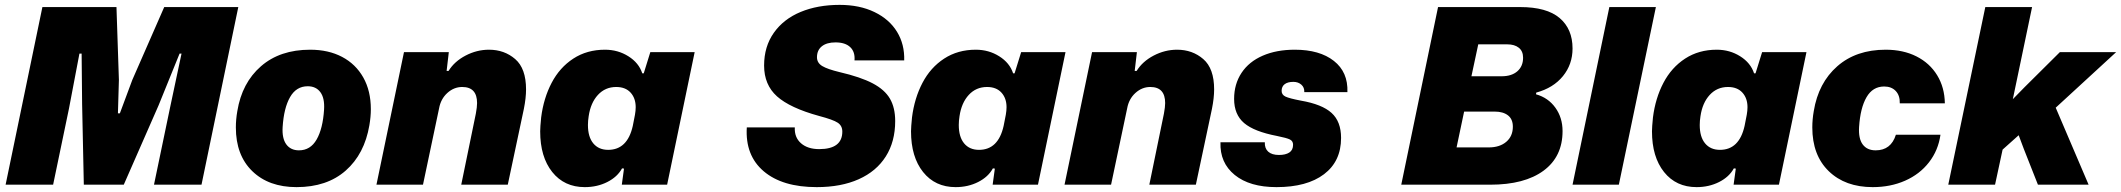

<svg xmlns="http://www.w3.org/2000/svg" viewBox="-20 -758 8705 788"><path d="M154 -729H458L468 -430L464 -293H472L523 -430L654 -729H958L807 0H612L677 -312L725 -538H717L631 -326L488 0H324L317 -331L315 -538H306L263 -312L198 0H3Z M948 -235Q948 -268 954 -302Q973 -418 1051 -486Q1129 -554 1253 -554Q1328 -554 1384 -524.5Q1440 -495 1471 -440Q1502 -385 1502 -310Q1502 -279 1496 -244Q1476 -126 1399 -58Q1322 10 1197 10Q1083 10 1015.5 -55.5Q948 -121 948 -235ZM1310 -308Q1313 -355 1295 -379.5Q1277 -404 1243 -404Q1196 -404 1170.5 -359.5Q1145 -315 1140 -237Q1137 -190 1155 -165.5Q1173 -141 1207 -141Q1254 -141 1279.5 -185.5Q1305 -230 1310 -308Z M1638 -544H1822L1813 -467H1821Q1845 -506 1891 -530Q1937 -554 1987 -554Q2050 -554 2094.5 -515.5Q2139 -477 2139 -391Q2139 -356 2130 -311L2064 0H1873L1933 -292Q1938 -319 1938 -335Q1938 -401 1877 -401Q1843 -401 1816 -376.5Q1789 -352 1782 -313L1716 0H1525Z M2197 -219Q2197 -236 2201 -276Q2211 -355 2244 -418Q2277 -481 2333 -517.5Q2389 -554 2463 -554Q2516 -554 2559 -527Q2602 -500 2616 -457H2622L2649 -544H2831L2718 0H2532L2541 -66L2533 -67Q2514 -32 2472.5 -11Q2431 10 2380 10Q2296 10 2246.5 -52Q2197 -114 2197 -219ZM2577 -241 2586 -287Q2589 -304 2589 -318Q2589 -355 2568 -378Q2547 -401 2509 -401Q2464 -401 2434 -368.5Q2404 -336 2396 -281Q2393 -262 2393 -245Q2393 -196 2415 -169.5Q2437 -143 2476 -143Q2555 -143 2577 -241Z M3045 -235H3242Q3240 -194 3267.5 -170Q3295 -146 3342 -146Q3437 -146 3437 -218Q3437 -242 3418 -254.5Q3399 -267 3342 -282Q3222 -315 3169 -362.5Q3116 -410 3116 -489Q3116 -567 3156 -623.5Q3196 -680 3266 -709Q3336 -738 3426 -738Q3508 -738 3569 -708.5Q3630 -679 3661.5 -627.5Q3693 -576 3691 -510H3487Q3490 -545 3469.5 -564.5Q3449 -584 3409 -584Q3373 -584 3353 -568Q3333 -552 3333 -523Q3333 -500 3354.5 -487Q3376 -474 3426 -462Q3512 -442 3561.5 -416Q3611 -390 3632.5 -353Q3654 -316 3654 -261Q3654 -177 3615.5 -116Q3577 -55 3504.5 -22.5Q3432 10 3332 10Q3191 10 3114.5 -55Q3038 -120 3045 -235Z M3719 -219Q3719 -236 3723 -276Q3733 -355 3766 -418Q3799 -481 3855 -517.5Q3911 -554 3985 -554Q4038 -554 4081 -527Q4124 -500 4138 -457H4144L4171 -544H4353L4240 0H4054L4063 -66L4055 -67Q4036 -32 3994.5 -11Q3953 10 3902 10Q3818 10 3768.5 -52Q3719 -114 3719 -219ZM4099 -241 4108 -287Q4111 -304 4111 -318Q4111 -355 4090 -378Q4069 -401 4031 -401Q3986 -401 3956 -368.5Q3926 -336 3918 -281Q3915 -262 3915 -245Q3915 -196 3937 -169.5Q3959 -143 3998 -143Q4077 -143 4099 -241Z M4462 -544H4646L4637 -467H4645Q4669 -506 4715 -530Q4761 -554 4811 -554Q4874 -554 4918.5 -515.5Q4963 -477 4963 -391Q4963 -356 4954 -311L4888 0H4697L4757 -292Q4762 -319 4762 -335Q4762 -401 4701 -401Q4667 -401 4640 -376.5Q4613 -352 4606 -313L4540 0H4349Z M4989 -174H5171Q5170 -149 5185 -135.5Q5200 -122 5229 -122Q5256 -122 5271.5 -132Q5287 -142 5287 -164Q5287 -179 5274 -185.5Q5261 -192 5221 -200Q5127 -218 5086 -253Q5045 -288 5045 -352Q5045 -413 5075.5 -459Q5106 -505 5162.5 -529.5Q5219 -554 5294 -554Q5396 -554 5454.5 -508Q5513 -462 5510 -380H5333Q5334 -399 5321 -410.5Q5308 -422 5288 -422Q5265 -422 5252.5 -412.5Q5240 -403 5240 -385Q5240 -369 5256 -361.5Q5272 -354 5319 -345Q5406 -330 5445 -294.5Q5484 -259 5484 -192Q5484 -96 5414 -43Q5344 10 5219 10Q5109 10 5047.5 -40Q4986 -90 4989 -174Z M5882 -729H6219Q6328 -729 6381 -684Q6434 -639 6434 -559Q6434 -494 6394.5 -445.5Q6355 -397 6285 -378L6284 -371Q6334 -357 6363.5 -316Q6393 -275 6393 -220Q6393 -115 6315 -57.5Q6237 0 6096 0H5731ZM6189 -238Q6189 -269 6169 -284.5Q6149 -300 6115 -300H5989L5958 -153H6090Q6135 -153 6162 -176Q6189 -199 6189 -238ZM6143 -445Q6184 -445 6207.5 -465.5Q6231 -486 6231 -521Q6231 -548 6213.5 -562Q6196 -576 6166 -576H6047L6019 -445Z M6585 -729H6776L6624 0H6434Z M6760 -219Q6760 -236 6764 -276Q6774 -355 6807 -418Q6840 -481 6896 -517.5Q6952 -554 7026 -554Q7079 -554 7122 -527Q7165 -500 7179 -457H7185L7212 -544H7394L7281 0H7095L7104 -66L7096 -67Q7077 -32 7035.5 -11Q6994 10 6943 10Q6859 10 6809.5 -52Q6760 -114 6760 -219ZM7140 -241 7149 -287Q7152 -304 7152 -318Q7152 -355 7131 -378Q7110 -401 7072 -401Q7027 -401 6997 -368.5Q6967 -336 6959 -281Q6956 -262 6956 -245Q6956 -196 6978 -169.5Q7000 -143 7039 -143Q7118 -143 7140 -241Z M7418 -235Q7418 -268 7424 -302Q7443 -418 7520.5 -486Q7598 -554 7719 -554Q7791 -554 7845.5 -526.5Q7900 -499 7930.5 -449Q7961 -399 7962 -334H7777Q7778 -366 7760.5 -384.5Q7743 -403 7713 -403Q7666 -403 7640.5 -359Q7615 -315 7610 -237Q7607 -189 7625 -165Q7643 -141 7678 -141Q7741 -141 7761 -205H7944Q7935 -141 7897 -92Q7859 -43 7799 -16.5Q7739 10 7666 10Q7553 10 7485.5 -55.5Q7418 -121 7418 -235Z M8128 -729H8320L8241 -351L8289 -400L8434 -544H8665L8417 -316L8552 0H8344L8286 -147L8265 -203L8199 -144L8168 0H7976Z"/></svg>

Font: Mona Sans Black
Style: Italic
Weight: 900
Italic angle: -11.7°
Designer: Deni Anggara
Foundry: GitHub
Version: Version 2.000